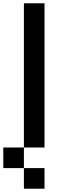

<svg xmlns="http://www.w3.org/2000/svg" viewBox="-145 -895 415 1165"><path d="M0 0V125H-125V0ZM0 125H125V250H0ZM0 -875H125V0H0Z"/></svg>

Font: Galmuri7 Regular
Style: Regular
Weight: 400
Designer: Lee Minseo (quiple)
Version: Version 2.399;hotconv 1.1.1;makeotfexe 2.6.0 DEVELOPMENT